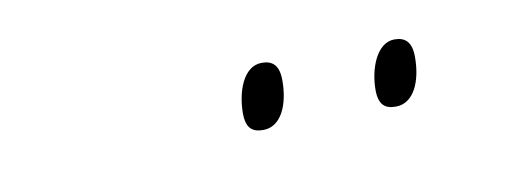

<svg xmlns="http://www.w3.org/2000/svg" viewBox="-25 -792 583 211"><g transform="rotate(-10 266.0 -686.5)"><path d="M406 -650C426 -650 436 -673 436 -700C436 -717 429 -723 417 -723C397 -723 387 -695 387 -672C387 -655 394 -650 406 -650ZM258 -650C278 -650 288 -673 288 -700C288 -717 281 -723 269 -723C248 -723 239 -695 239 -672C239 -655 246 -650 258 -650Z"/></g></svg>

Font: Noto Serif SemiCondensed Thin
Style: Italic
Weight: 100
Width: 4
Italic angle: -12°
Designer: Monotype Design Team
Foundry: Monotype Imaging Inc.
Version: Version 2.013